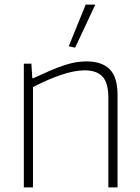

<svg xmlns="http://www.w3.org/2000/svg" viewBox="-20 -818 613 838"><path d="M280 -616 354 -798H396L308 -610ZM84 -540H117L121 -477H126Q167 -496 199.5 -510Q232 -524 259.5 -533Q287 -542 310.5 -546Q334 -550 357 -550Q425 -550 459 -515.5Q493 -481 493 -404V0H453V-390Q453 -456 427.5 -483.5Q402 -511 350 -511Q305 -511 247.5 -491.5Q190 -472 124 -438V0H84Z"/></svg>

Font: Encode Sans Normal
Style: Thin
Weight: 100
Designer: Pablo Impallari, Andres Torresi
Foundry: Pablo Impallari, Andres Torresi
Version: Version 1.000; ttfautohint (v1.00) -l 8 -r 50 -G 200 -x 14 -